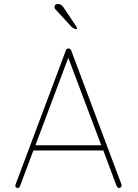

<svg xmlns="http://www.w3.org/2000/svg" viewBox="-20 -943 689 961"><path d="M564 -11.2Q569.3 -2 577.1 -2Q577.6 -2 578.9 -2.4Q580.1 -2.9 581.1 -2.9Q585.4 -5.4 587.6 -10.3Q589.8 -15.1 587.9 -20L335.9 -691.9Q331.1 -700.2 323.2 -700.2Q313.5 -701.7 310.1 -691.9L58.1 -20Q53.2 -8.3 64 -2.9Q64.9 -2.9 66.7 -2.4Q68.4 -2 68.8 -2Q72.8 -2 76.2 -4.9Q79.6 -7.8 80.1 -11.2L147 -189.9H497.1ZM157.2 -215.8 321.8 -653.8 486.8 -215.8ZM357.9 -797.9Q356 -798.8 352.8 -799.8Q349.6 -800.8 348.4 -801.5Q347.2 -802.2 344.7 -803.5Q342.3 -804.7 339.8 -807.1Q337.4 -809.6 334 -813L263.2 -890.1Q250 -903.3 252.9 -908.2Q253.4 -908.7 254.4 -913.6Q255.4 -918.5 258.8 -920.7Q262.2 -922.9 271 -922.9Q287.1 -922.9 298.8 -904.8L360.8 -812Q365.2 -805.2 365.2 -800.8Q365.2 -793.9 357.9 -797.9Z"/></svg>

Font: Quicksand
Style: Light
Weight: 300
Designer: Andrew Paglinawan
Foundry: Andrew Paglinawan
Version: 1.002